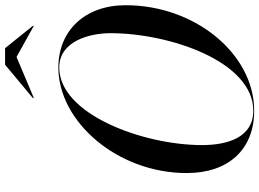

<svg xmlns="http://www.w3.org/2000/svg" viewBox="-152 -858 1020 755"><g transform="rotate(-90 357.5 -480.0)"><path d="M511.5 -924.5 633 -857 634.5 -859.5 546 -969.5H481L349 -859.5L351.5 -857ZM300 10C523 10 715 -222 715 -495C715 -658 613 -760 470 -760C257 -760 55 -528 55 -255C55 -92 147 10 300 10ZM470 -756.5C574 -756.5 605 -637 605 -555C605 -323 494 6.5 300 6.5C196 6.5 165 -93 165 -195C165 -427 286 -756.5 470 -756.5Z"/></g></svg>

Font: Bodoni* 48pt
Style: Italic
Weight: 400
Italic angle: -13°
Version: Version 2.3